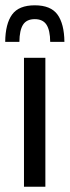

<svg xmlns="http://www.w3.org/2000/svg" viewBox="-23 -707 264 727"><path d="M67.8 0V-488.2H148.8V0ZM108.7 -686.9Q169.2 -686.9 194.6 -651.9Q220.1 -616.9 220.9 -548.4H167.1Q166.7 -592.4 153 -613.5Q139.3 -634.5 108.7 -634.5Q77.7 -634.5 64.3 -613.5Q50.8 -592.4 50.4 -548.4H-3.3Q-2.6 -616.9 22.8 -651.9Q48.2 -686.9 108.7 -686.9Z"/></svg>

Font: Anek Latin Medium
Style: Regular
Weight: 500
Designer: Yesha Goshar
Foundry: Ek Type
Version: Version 1.003